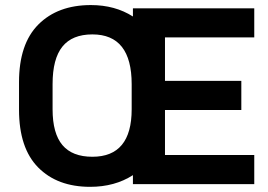

<svg xmlns="http://www.w3.org/2000/svg" viewBox="-20 -723 1054 754"><path d="M627.9 -576.2V-405.3H927.7V-291H627.9V-114.3H978.5V0H502V-35.2Q430.7 10.7 334 10.7Q205.1 10.7 129.9 -65.4Q54.7 -141.6 54.7 -292V-400.4Q54.7 -550.8 130.9 -627Q207 -703.1 336.9 -703.1Q431.6 -703.1 502 -658.2V-690.4H978.5V-576.2ZM497.1 -392.6Q497.1 -587.9 342.8 -587.9Q263.7 -587.9 225.1 -540Q186.5 -492.2 186.5 -392.6V-293.9Q186.5 -199.2 225.1 -153.3Q263.7 -107.4 342.8 -107.4Q497.1 -107.4 497.1 -293.9Z"/></svg>

Font: Dinish Expanded
Style: Bold
Weight: 700
Width: 7
Designer: Charles Nix
Foundry: Playbeing
Version: Version 2.005; ttfautohint (v1.8.3)